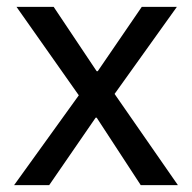

<svg xmlns="http://www.w3.org/2000/svg" viewBox="-20 -538 558 558"><path d="M21 0H123L258 -196H261L389 0H497L313 -265L494 -518H392L264 -331H261L136 -518H28L209 -261Z"/></svg>

Font: IBM Plex Devanagari Text
Style: Regular
Weight: 450
Designer: Mike Abbink, Paul van der Laan, Pieter van Rosmalen, Erin McLaughlin
Foundry: Bold Monday
Version: Version 1.0